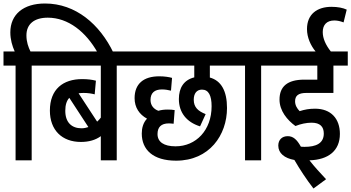

<svg xmlns="http://www.w3.org/2000/svg" viewBox="-20 -916 2007 1097"><path d="M161 -541H243V-622H154C142 -647 131 -676 131 -714C131 -778 175 -815 253 -815C370 -815 471 -734 538 -615H628C550 -777 413 -896 237 -896C114 -896 39 -834 39 -731C39 -690 50 -653 64 -622H0V-541H69V0H161Z M729 -541V-622H230V-541H556V-244C550 -236 543 -228 535 -221L429 -383C438 -384 447 -385 457 -385C480 -385 502 -382 521 -377L528 -455C505 -461 480 -464 449 -464C341 -464 265 -407 265 -284C265 -173 334 -105 442 -105C488 -105 526 -116 556 -138V0H647V-541ZM353 -283C353 -317 361 -341 376 -357L485 -190C473 -186 460 -183 446 -183C391 -183 353 -215 353 -283Z M983 -80C916 -80 880 -105 880 -150C880 -189 900 -211 945 -211C953 -211 961 -210 972 -209L978 -287C967 -289 953 -290 938 -290C919 -290 901 -288 885 -283C860 -292 840 -312 840 -345C840 -385 863 -405 905 -405C924 -405 940 -402 957 -398L963 -471C945 -476 920 -480 890 -480C800 -480 749 -437 749 -355C749 -302 776 -262 820 -238C798 -215 790 -184 790 -153C790 -61 854 2 986 2C1176 2 1277 -144 1277 -299C1277 -396 1244 -455 1179 -473V-541H1326V-622H716V-541H1090V-474C1030 -459 1002 -414 1002 -350C1002 -273 1046 -218 1123 -194L1155 -264C1112 -281 1087 -303 1087 -346C1087 -382 1104 -404 1134 -404C1172 -404 1189 -370 1189 -309C1189 -172 1100 -80 983 -80Z M1472 -541H1554V-622H1311V-541H1380V0H1472Z M1760 -215C1809 -215 1830 -192 1830 -153C1830 -96 1784 -77 1721 -77C1715 -77 1708 -77 1699 -78C1676 -120 1654 -138 1624 -138C1591 -138 1570 -117 1570 -84C1570 -41 1605 -12 1662 -2C1694 53 1730 108 1771 161L1843 108C1809 72 1777 37 1748 0C1855 -3 1922 -54 1922 -151C1922 -238 1871 -295 1780 -295C1747 -295 1720 -290 1692 -281C1677 -296 1666 -315 1666 -337C1666 -368 1683 -385 1730 -385H1885V-541H1967V-622H1870C1841 -659 1824 -696 1824 -733C1824 -774 1847 -799 1890 -799C1908 -799 1925 -795 1943 -788L1961 -861C1940 -871 1910 -877 1874 -877C1792 -877 1734 -835 1734 -750C1734 -702 1755 -656 1783 -622H1541V-541H1793V-461H1719C1621 -461 1577 -421 1577 -347C1577 -283 1621 -230 1668 -196C1698 -208 1731 -215 1760 -215Z"/></svg>

Font: Noto Sans Devanagari Condensed Medium
Style: Regular
Weight: 500
Width: 3
Designer: Jelle Bosma - Monotype Design Team
Foundry: Monotype Imaging Inc.
Version: Version 2.004